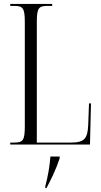

<svg xmlns="http://www.w3.org/2000/svg" viewBox="-20 -734 515 975"><path d="M32 0H437L442 -209H432L428 -100C425 -31 409 -10 341 -10H167V-623C167 -694 177 -704 222 -704H245V-714H32V-704H51C96 -704 106 -694 106 -621V-93C106 -20 96 -10 51 -10H32ZM210 212V221H216C237 182 264 128 283 70V61H236C232 114 223 162 210 212Z"/></svg>

Font: Noto Serif Display ExtraCondensed Light
Style: Regular
Weight: 300
Width: 2
Designer: Monotype Design Team
Foundry: Monotype Imaging Inc.
Version: Version 2.009